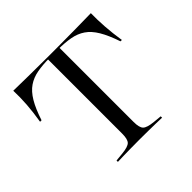

<svg xmlns="http://www.w3.org/2000/svg" viewBox="-143 -726 882 882"><g transform="rotate(-45 298.0 -285.5)"><path d="M292.7 -2.4Q264.5 -2.4 239.9 -2Q215.3 -1.6 194 -1.2Q172.6 -0.8 154.8 0V-8.9L196 -12.9Q236.3 -16.9 248.4 -29.4Q260.5 -41.9 260.5 -78.2V-201.6H335.5V-78.2Q335.5 -41.9 348 -29.4Q360.5 -16.9 400.8 -12.9L441.9 -8.9V0Q424.2 -0.8 402.8 -1.2Q381.5 -1.6 356.9 -2Q332.3 -2.4 303.2 -2.4H298.4ZM273.4 -559.7Q225.8 -559.7 190.7 -553.2Q155.6 -546.8 129 -528.6Q102.4 -510.5 81.5 -475.4Q60.5 -440.3 41.9 -383.1H32.3Q41.1 -435.5 44.4 -482.3Q47.6 -529 46 -571Q88.7 -570.2 143.1 -569.4Q197.6 -568.5 271.8 -568.5H324.2Q398.4 -568.5 452.8 -569.4Q507.3 -570.2 550 -571Q549.2 -529 552.4 -482.3Q555.6 -435.5 563.7 -383.1H554.8Q535.5 -440.3 514.5 -475.4Q493.5 -510.5 466.9 -528.6Q440.3 -546.8 405.2 -553.2Q370.2 -559.7 322.6 -559.7ZM260.5 -201.6V-562.9H335.5V-201.6Z"/></g></svg>

Font: Playfair 144pt SemiExpanded Light
Style: Regular
Weight: 300
Width: 6
Designer: Claus Eggers Sørensen
Foundry: Claus Eggers Sørensen
Version: Version 2.203